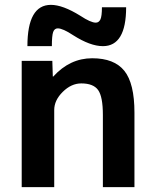

<svg xmlns="http://www.w3.org/2000/svg" viewBox="-20 -770 637 790"><path d="M69.3 -519.5H195.3L197.3 -455.1H199.2Q267.6 -530.3 359.4 -530.3Q450.2 -530.3 491.7 -478.5Q533.2 -426.8 533.2 -306.6V0H403.3V-296.9Q403.3 -372.1 383.8 -399.4Q364.3 -426.8 314.5 -426.8Q273.4 -426.8 238.3 -392.1Q203.1 -357.4 203.1 -317.4V0H69.3ZM310.5 -705.1Q353.5 -676.8 374 -676.8Q386.7 -676.8 393.1 -689.9Q399.4 -703.1 399.4 -740.2H499Q499 -580.1 403.3 -580.1Q351.6 -580.1 281.2 -625Q238.3 -653.3 217.8 -653.3Q204.1 -653.3 198.7 -638.2Q193.4 -623 193.4 -580.1H92.8Q92.8 -750 189.5 -750Q238.3 -750 310.5 -705.1Z"/></svg>

Font: Mgen+ 1c bold
Style: Bold
Weight: 700
Designer: [Source Han Sans]
Ryoko NISHIZUKA  (kana & ideographs); Paul D. Hunt (Latin, Greek & Cyrillic); Wenlong ZHANG  (bopomofo
Version: Version 1.059.20150602